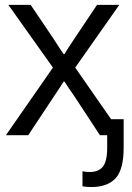

<svg xmlns="http://www.w3.org/2000/svg" viewBox="-20 -545 532 774"><path d="M3.9 0 193.4 -272.5 13.7 -525.4H103.5L195.3 -389.6Q203.1 -377 216.8 -356Q230.5 -335 236.3 -327.1H240.2Q246.1 -337.9 260.3 -359.4Q274.4 -380.9 280.3 -389.6L371.1 -525.4H460.9L283.2 -272.5L472.7 0H382.8L280.3 -156.2Q254.9 -192.4 240.2 -215.8H236.3Q231.4 -207 197.3 -156.2L93.8 0ZM312.5 145.5Q327.1 148.4 341.8 148.4Q377 148.4 394.5 127Q412.1 105.5 412.1 49.8V-64.5H478.5V49.8Q478.5 138.7 445.8 173.8Q413.1 209 348.6 209Q330.1 209 312.5 206.1Z"/></svg>

Font: Gothic A1
Style: Regular
Weight: 400
Designer: HanYang I&C Co.,Ltd.
Foundry: HanYang I&C Co.,Ltd.
Version: Version 2.50